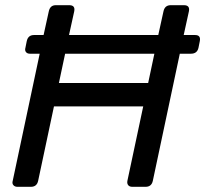

<svg xmlns="http://www.w3.org/2000/svg" viewBox="-20 -720 791 740"><path d="M47 0Q37 0 31.5 -6.5Q26 -13 29 -23L133 -513H95Q85 -513 80 -519.5Q75 -526 78 -536L83 -561Q88 -585 111 -585H148L168 -676Q173 -700 195 -700H247Q271 -700 266 -676L246 -585H590L610 -676Q615 -700 638 -700H689Q713 -700 708 -676L688 -585H732Q755 -585 750 -561L745 -536Q740 -513 716 -513H673L569 -23Q564 0 541 0H490Q479 0 474 -6.5Q469 -13 471 -23L532 -310H188L127 -23Q122 0 99 0ZM207 -400H551L575 -513H231Z"/></svg>

Font: Lubike
Style: Italic
Weight: 400
Italic angle: -12°
Foundry: Honoka55
Version: Version 1.000;July 22, 2022;FontCreator 14.0.0.2862 64-bit